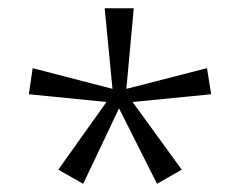

<svg xmlns="http://www.w3.org/2000/svg" viewBox="-20 -780 591 471"><path d="M308.1 -759.8 290 -562 487.8 -612.8 498 -548.8 305.2 -529.8 425.8 -363.8 365.2 -329.1 272 -514.2 184.1 -329.1 123 -363.8 241.2 -529.8 50.8 -548.8 60.1 -612.8 255.9 -562 236.8 -759.8Z"/></svg>

Font: OpenSans-Light
Style: Regular
Weight: 300
Foundry: Ascender Corporation
Version: Version 1.10